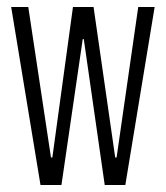

<svg xmlns="http://www.w3.org/2000/svg" viewBox="-20 -530 475 550"><path d="M96 0 12 -510H61L126 -79H130L189 -510H248L310 -79H314L376 -510H423L339 0H280L220 -418H217L156 0Z"/></svg>

Font: Saira Ultra Condensed Light
Style: Regular
Weight: 300
Width: 1
Designer: Hector Gatti with collaboration of the Omnibus-Type team
Foundry: Omnibus-Type
Version: Version 1.001; ttfautohint (v1.8)